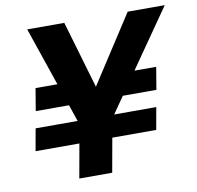

<svg xmlns="http://www.w3.org/2000/svg" viewBox="-78 -781 885 862"><g transform="rotate(-10 364.0 -350.0)"><path d="M43 -155 61 -256H611L593 -155ZM303 -332H75L92 -434H319ZM429 -332 449 -434H642L625 -332ZM215 0 258 -240 101 -700H270L360 -393L559 -700H728L408 -240L365 0Z"/></g></svg>

Font: DM Sans 9pt Black
Style: Italic
Weight: 900
Italic angle: -10°
Version: Version 4.004;gftools[0.9.30]